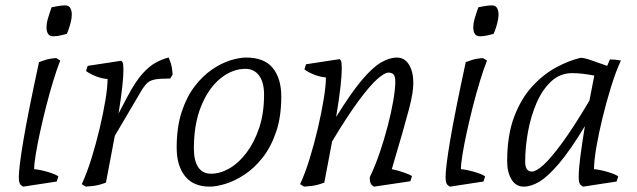

<svg xmlns="http://www.w3.org/2000/svg" viewBox="-20 -682 2369 714"><path d="M179 -547Q164 -547 158.5 -556.5Q153 -566 153 -579Q153 -595 158 -612.5Q163 -630 167.5 -642.5Q172 -655 172 -655Q172 -655 190.5 -658.5Q209 -662 222 -662Q236 -662 241.5 -652Q247 -642 247 -628Q247 -614 242.5 -597Q238 -580 233.5 -568Q229 -556 228 -556Q228 -556 210.5 -551.5Q193 -547 179 -547ZM67 12Q64 12 57 5.5Q50 -1 50 -23Q50 -59 67 -160Q84 -261 125 -451Q151 -461 167 -463.5Q183 -466 189 -466L204 -457Q191 -424 177.5 -379.5Q164 -335 151.5 -286Q139 -237 129 -191Q119 -145 113 -108.5Q107 -72 107 -53Q129 -51 158 -42.5Q187 -34 197 -26L191 -7Z M299 12 284 3Q303 -38 320 -92.5Q337 -147 350.5 -204Q364 -261 372 -309.5Q380 -358 380 -388Q357 -390 335 -399Q313 -408 300 -418L306 -437L430 -456Q433 -456 436 -450Q439 -444 439 -421Q439 -400 435 -362Q431 -324 421 -260L453 -321Q483 -378 509 -407Q535 -436 559 -449Q583 -462 607 -468Q617 -446 619.5 -428Q622 -410 622 -405L613 -390Q578 -390 559 -387Q540 -384 529 -374.5Q518 -365 506 -345L407 -177L374 -3Q348 7 326.5 9.5Q305 12 299 12Z M760 12Q699 12 668 -27Q637 -66 637 -133Q637 -209 655.5 -265.5Q674 -322 704 -361Q734 -400 768.5 -423.5Q803 -447 836.5 -457.5Q870 -468 895 -468Q963 -468 994.5 -429Q1026 -390 1026 -323Q1026 -247 1006.5 -190.5Q987 -134 956 -95Q925 -56 889 -32.5Q853 -9 819 1.5Q785 12 760 12ZM765 -36Q799 -36 833.5 -56Q868 -76 897 -114.5Q926 -153 944 -207Q962 -261 962 -330Q962 -376 943.5 -401Q925 -426 893 -426Q844 -426 800 -390.5Q756 -355 728.5 -288.5Q701 -222 701 -130Q701 -85 717 -60.5Q733 -36 765 -36Z M1111 12 1096 3Q1115 -38 1132 -93.5Q1149 -149 1162.5 -207Q1176 -265 1184 -314.5Q1192 -364 1192 -394Q1169 -396 1147 -405Q1125 -414 1112 -424L1118 -443L1242 -462Q1245 -462 1248 -456Q1251 -450 1251 -427Q1251 -405 1246.5 -362Q1242 -319 1230 -247Q1285 -336 1325.5 -384Q1366 -432 1397.5 -450Q1429 -468 1455 -468Q1485 -468 1501 -441.5Q1517 -415 1517 -374Q1517 -356 1513.5 -333.5Q1510 -311 1501 -276.5Q1492 -242 1476.5 -188Q1461 -134 1437 -53Q1457 -49 1480.5 -41Q1504 -33 1512 -27L1506 -8L1372 12Q1369 12 1362 5.5Q1355 -1 1355 -23Q1375 -64 1392 -114Q1409 -164 1422 -214Q1435 -264 1442.5 -307.5Q1450 -351 1450 -378Q1450 -399 1443 -405.5Q1436 -412 1425 -412Q1410 -412 1382.5 -387.5Q1355 -363 1313.5 -307Q1272 -251 1215 -156Q1209 -122 1201.5 -84.5Q1194 -47 1186 -3Q1160 7 1138.5 9.5Q1117 12 1111 12Z M1766 -547Q1751 -547 1745.5 -556.5Q1740 -566 1740 -579Q1740 -595 1745 -612.5Q1750 -630 1754.5 -642.5Q1759 -655 1759 -655Q1759 -655 1777.5 -658.5Q1796 -662 1809 -662Q1823 -662 1828.5 -652Q1834 -642 1834 -628Q1834 -614 1829.5 -597Q1825 -580 1820.5 -568Q1816 -556 1815 -556Q1815 -556 1797.5 -551.5Q1780 -547 1766 -547ZM1654 12Q1651 12 1644 5.5Q1637 -1 1637 -23Q1637 -59 1654 -160Q1671 -261 1712 -451Q1738 -461 1754 -463.5Q1770 -466 1776 -466L1791 -457Q1778 -424 1764.5 -379.5Q1751 -335 1738.5 -286Q1726 -237 1716 -191Q1706 -145 1700 -108.5Q1694 -72 1694 -53Q1716 -51 1745 -42.5Q1774 -34 1784 -26L1778 -7Z M1928 12Q1898 12 1882 -15Q1866 -42 1866 -82Q1866 -179 1892 -247.5Q1918 -316 1959.5 -361Q2001 -406 2048.5 -431.5Q2096 -457 2139 -467Q2151 -467 2169.5 -461Q2188 -455 2207 -448Q2226 -441 2238 -437L2248 -461Q2258 -461 2268.5 -460Q2279 -459 2289 -457Q2270 -416 2252.5 -359.5Q2235 -303 2220.5 -243.5Q2206 -184 2197.5 -133.5Q2189 -83 2189 -53Q2211 -51 2240 -42.5Q2269 -34 2279 -26L2273 -7L2149 12Q2146 12 2139 5.5Q2132 -1 2132 -23Q2132 -53 2138.5 -102.5Q2145 -152 2155 -213Q2100 -122 2058.5 -73.5Q2017 -25 1986 -6.5Q1955 12 1928 12ZM1958 -44Q1974 -44 2001.5 -69Q2029 -94 2071.5 -152Q2114 -210 2172 -308L2190 -401Q2169 -405 2148.5 -407.5Q2128 -410 2107 -410Q2063 -410 2030 -379.5Q1997 -349 1975.5 -299.5Q1954 -250 1943.5 -192Q1933 -134 1933 -80Q1933 -44 1958 -44Z"/></svg>

Font: Mate
Style: Italic
Weight: 400
Italic angle: -10.8°
Designer: Eduardo Rodriguez Tunni
Foundry: Eduardo Rodriguez Tunni
Version: Version 1.003; ttfautohint (v1.8.4.7-5d5b);gftools[0.9.24]